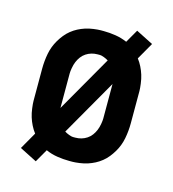

<svg xmlns="http://www.w3.org/2000/svg" viewBox="-95 -643 689 766"><g transform="rotate(15 250.0 -260.0)"><path d="M122 44 51 8 91 -62Q81 -75 73.5 -90Q66 -105 61 -121Q56 -137 53.5 -156.5Q51 -176 51 -187V-320Q51 -335 52.5 -351Q54 -367 57 -382.5Q60 -398 65.5 -412.5Q71 -427 79 -440.5Q87 -454 97 -466.5Q107 -479 119.5 -489Q132 -499 145.5 -506Q159 -513 174 -518Q189 -523 207.5 -525.5Q226 -528 237 -528H250Q274 -528 299 -524Q324 -520 347 -510L378 -564L449 -528L409 -458Q419 -445 426.5 -430Q434 -415 439 -399Q444 -383 446.5 -363.5Q449 -344 449 -334V-200Q449 -185 447.5 -169Q446 -153 443 -137.5Q440 -122 434.5 -107.5Q429 -93 421 -79.5Q413 -66 403 -53.5Q393 -41 380.5 -31Q368 -21 354.5 -14Q341 -7 326 -2Q311 3 292.5 5.5Q274 8 264 8H250Q226 8 200.5 4Q175 0 153 -10ZM162 -187 295 -419Q287 -424 276.5 -428Q266 -432 260 -432H250Q237 -432 225 -428.5Q213 -425 202.5 -418Q192 -411 184.5 -401Q177 -391 172 -379Q167 -367 164.5 -352.5Q162 -338 162 -330ZM240 -88H250Q263 -88 275 -91.5Q287 -95 297.5 -102Q308 -109 315.5 -119Q323 -129 328 -141Q333 -153 335.5 -167.5Q338 -182 338 -190V-333L205 -101Q213 -96 223.5 -92Q234 -88 240 -88Z"/></g></svg>

Font: Iosevka Custom
Style: Bold
Weight: 700
Monospace: yes
Designer: Belleve Invis
Foundry: Belleve Invis
Version: Version 30.3.3; ttfautohint (v1.8.3)